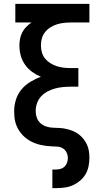

<svg xmlns="http://www.w3.org/2000/svg" viewBox="-20 -755 540 990"><path d="M250 215V119H270Q282 119 293.5 115.5Q305 112 313.5 103.5Q322 95 326 83Q330 71 330 60Q330 45 323 31Q316 17 303.5 9.5Q291 2 275.5 1Q260 0 245.5 -0.5Q231 -1 216 -3Q201 -5 186.5 -8.5Q172 -12 158 -17.5Q144 -23 131.5 -30.5Q119 -38 107.5 -48Q96 -58 87 -69.5Q78 -81 71 -94.5Q64 -108 60 -122Q56 -136 54.5 -151Q53 -166 53 -181Q53 -211 62 -240.5Q71 -270 90.5 -293.5Q110 -317 136.5 -333Q163 -349 191 -359Q167 -369 145.5 -384.5Q124 -400 109 -421.5Q94 -443 87 -468.5Q80 -494 80 -520Q80 -538 83.5 -555.5Q87 -573 95 -588.5Q103 -604 115.5 -616.5Q128 -629 142 -639H59V-735H441V-639H346Q327 -639 309 -637Q291 -635 273.5 -629.5Q256 -624 240 -614Q224 -604 212.5 -589.5Q201 -575 196 -557.5Q191 -540 191 -521Q191 -503 196 -485Q201 -467 212.5 -453Q224 -439 240 -429Q256 -419 273.5 -413.5Q291 -408 309 -406Q327 -404 346 -404H384V-308H346Q325 -308 304 -306Q283 -304 263 -298.5Q243 -293 224.5 -283Q206 -273 192 -258Q178 -243 171 -223Q164 -203 164 -182Q164 -164 170 -147.5Q176 -131 189 -119.5Q202 -108 219 -102.5Q236 -97 253.5 -96.5Q271 -96 288.5 -95Q306 -94 323 -90Q340 -86 356 -79.5Q372 -73 386 -62.5Q400 -52 411 -38Q422 -24 429 -8Q436 8 438.5 25Q441 42 441 59Q441 81 436.5 103Q432 125 421 143.5Q410 162 393 176.5Q376 191 356 200Q336 209 314 212Q292 215 270 215Z"/></svg>

Font: Iosevka Term
Style: Bold
Weight: 700
Monospace: yes
Designer: Belleve Invis
Foundry: Belleve Invis
Version: Version 30.0.1